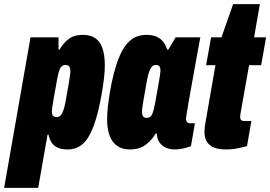

<svg xmlns="http://www.w3.org/2000/svg" viewBox="-67 -708 1302 925"><path d="M-47 197 80 -528H215V-469H220Q237 -499 263 -519.5Q289 -540 332 -540Q370 -540 393 -523.5Q416 -507 427 -474.5Q438 -442 438 -392Q438 -364 434 -330.5Q430 -297 423 -256Q407 -164 385.5 -104.5Q364 -45 334 -16.5Q304 12 259 12Q228 12 209 2.5Q190 -7 180.5 -23Q171 -39 167 -59H162L117 197ZM205 -144Q217 -144 224.5 -151.5Q232 -159 238 -175.5Q244 -192 249 -219Q260 -279 264.5 -307.5Q269 -336 270.5 -346.5Q272 -357 272 -362Q272 -375 269.5 -382Q267 -389 262 -392Q257 -395 249 -395Q236 -395 229 -387.5Q222 -380 217 -364Q212 -348 207 -319Q196 -259 191 -229.5Q186 -200 184.5 -189Q183 -178 183 -172Q183 -162 185 -156Q187 -150 192 -147Q197 -144 205 -144Z M559 12Q523 12 498.5 -4.5Q474 -21 461.5 -53.5Q449 -86 449 -133Q449 -162 453 -196.5Q457 -231 464 -273Q480 -362 502.5 -421.5Q525 -481 557.5 -510.5Q590 -540 638 -540Q669 -540 689 -530.5Q709 -521 720.5 -505Q732 -489 739 -469H744L779 -528H898L874 -397Q871 -380 865.5 -349Q860 -318 853.5 -283Q847 -248 841.5 -215.5Q836 -183 832.5 -161Q829 -139 829 -137Q829 -125 834.5 -119.5Q840 -114 848 -114H872L853 -4Q835 3 814.5 7.5Q794 12 775 12Q750 12 729 2Q708 -8 697 -29Q693 -37 691 -45.5Q689 -54 688 -64L684 -66Q666 -35 636 -11.5Q606 12 559 12ZM639 -140Q649 -140 655 -144Q661 -148 665.5 -157Q670 -166 673.5 -180Q677 -194 681 -215Q692 -278 697.5 -308Q703 -338 704.5 -350Q706 -362 706 -367Q706 -377 704 -383Q702 -389 697.5 -392Q693 -395 684 -395Q673 -395 665.5 -387.5Q658 -380 652 -364Q646 -348 641 -320Q630 -259 625 -229.5Q620 -200 618.5 -189Q617 -178 617 -172Q617 -155 622.5 -147.5Q628 -140 639 -140Z M1021 12Q988 12 965 3Q942 -6 930 -24.5Q918 -43 918 -73Q918 -81 919 -89.5Q920 -98 921 -107L971 -394H926L950 -528H1000L1056 -688H1185L1157 -528H1215L1191 -394H1133L1092 -163Q1091 -157 1090.5 -152.5Q1090 -148 1090 -145Q1090 -135 1094.5 -130Q1099 -125 1111 -125H1144L1123 -4Q1104 1 1086 5Q1068 9 1052 10.5Q1036 12 1021 12Z"/></svg>

Font: Archivo ExtraCondensed Black
Style: Italic
Weight: 900
Width: 2
Italic angle: -10°
Designer: Hector Gatti
Foundry: Omnibus-Type
Version: Version 2.001